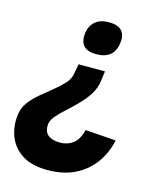

<svg xmlns="http://www.w3.org/2000/svg" viewBox="-109 -586 709 871"><g transform="rotate(15 245.0 -150.0)"><path d="M318 -10 462 0Q449 61 414.5 108.5Q380 156 325.5 183Q271 210 197 210Q123 210 78 181Q33 152 14.5 104.5Q-4 57 3 2Q7 -31 27 -57.5Q47 -84 74.5 -107Q102 -130 129.5 -152Q157 -174 177.5 -196.5Q198 -219 202 -245L210 -290H334L328 -245Q324 -210 305 -180Q286 -150 260.5 -124Q235 -98 210 -75.5Q185 -53 167.5 -33Q150 -13 147 5Q143 43 163.5 59Q184 75 220 75Q255 75 281 55.5Q307 36 318 -10ZM368 -434Q359 -355 275 -355Q193 -355 202 -434Q207 -470 230.5 -490Q254 -510 294 -510Q337 -510 355 -490Q373 -470 368 -434Z"/></g></svg>

Font: Haskoy ExtraBold
Style: Italic
Weight: 800
Designer: Ertekin Erdin
Foundry: Ertekin Erdin
Version: Version 2.000; ttfautohint (v1.8.4.7-5d5b)